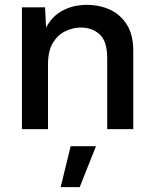

<svg xmlns="http://www.w3.org/2000/svg" viewBox="-20 -530 632 788"><path d="M70 0V-500H165L169 -417Q195 -465 238.5 -487.5Q282 -510 336 -510Q390 -510 433 -489.5Q476 -469 501.5 -427.5Q527 -386 527 -322V0H420V-291Q420 -361 389 -389Q358 -417 312 -417Q280 -417 248.5 -402Q217 -387 197 -354Q177 -321 177 -266V0ZM374 70 307 238H229L270 70Z"/></svg>

Font: Prodigy Sans Medium
Style: Regular
Weight: 500
Designer: Wei Huang
Foundry: Wei Huang
Version: Version 1.003; ttfautohint (v1.8.3)